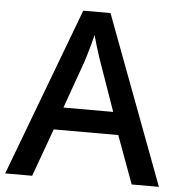

<svg xmlns="http://www.w3.org/2000/svg" viewBox="-52 -766 759 815"><g transform="rotate(5 328.0 -358.5)"><path d="M539 0 464 -204H189L115 0H0L270 -717H386L655 0ZM364 -499Q360 -510 352.5 -532.5Q345 -555 338 -579Q331 -603 327 -618Q322 -598 315.5 -574.5Q309 -551 303 -531Q297 -511 293 -499L222 -300H434Z"/></g></svg>

Font: Noto Sans Javanese Medium
Style: Regular
Weight: 500
Version: Version 2.004